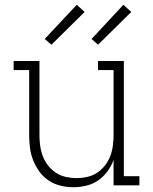

<svg xmlns="http://www.w3.org/2000/svg" viewBox="-20 -775 640 803"><path d="M287 8Q260 8 233 1.5Q206 -5 183.5 -20Q161 -35 145 -57Q129 -79 119 -104Q109 -129 105.5 -156Q102 -183 102 -210V-482H37V-520H145V-210Q145 -188 148 -165.5Q151 -143 159 -122Q167 -101 181 -83Q195 -65 214 -52.5Q233 -40 255.5 -35Q278 -30 300 -30Q322 -30 344.5 -35Q367 -40 386 -52.5Q405 -65 419 -83Q433 -101 441 -122Q449 -143 452 -165.5Q455 -188 455 -210V-482H390V-520H498V-38H563V0H455V-106Q446 -81 429.5 -58.5Q413 -36 390.5 -20.5Q368 -5 341 1.5Q314 8 287 8ZM390 -588 363 -612 496 -755 529 -725ZM195 -588 167 -612 301 -755 334 -725Z"/></svg>

Font: Iosevka Etoile Extralight
Style: Regular
Weight: 200
Designer: Belleve Invis
Foundry: Belleve Invis
Version: Version 22.1.2; ttfautohint (v1.8.4)